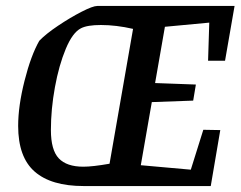

<svg xmlns="http://www.w3.org/2000/svg" viewBox="-20 -625 808 645"><path d="M679 -421 683 -549 534 -535 501 -346 638 -341 629 -287 490 -282 453 -70 621 -55 663 -189 720 -188 688 0H261Q152 0 96.5 -48.5Q41 -97 41 -202Q41 -269 62.5 -354Q84 -439 112 -488Q134 -511 175 -538.5Q216 -566 254 -585.5Q292 -605 307 -605H768L736 -421ZM348 -75 427 -528Q370 -541 319 -541Q273 -541 252 -530Q224 -516 201 -461Q178 -406 164.5 -332Q151 -258 151 -188Q151 -121 177.5 -93Q204 -65 260 -65Q291 -65 348 -75Z"/></svg>

Font: Grenze Medium
Style: Italic
Weight: 500
Italic angle: -10°
Designer: Renata Polastri
Foundry: Omnibus-Type
Version: Version 1.002; ttfautohint (v1.8)